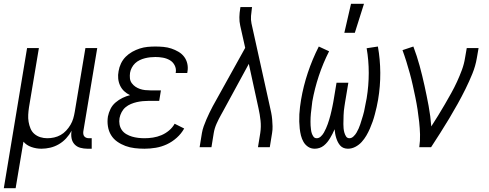

<svg xmlns="http://www.w3.org/2000/svg" viewBox="-46 -772 2566 1007"><path d="M-26 215 96 -520H158L106 -209Q103 -189 102 -170Q101 -151 104 -133Q107 -115 114 -98Q121 -81 134.5 -69.5Q148 -58 165.5 -52.5Q183 -47 202 -47Q220 -47 238 -51Q256 -55 272 -64Q288 -73 301 -87Q314 -101 323.5 -117Q333 -133 338 -150Q343 -167 346 -185L402 -520H464L391 -83Q390 -76 391 -69Q392 -62 396 -57Q400 -52 406.5 -49.5Q413 -47 421 -47H435V8H412Q393 8 375 3Q357 -2 345 -15Q333 -28 329.5 -46Q326 -64 329 -83L330 -87Q318 -65 301 -46.5Q284 -28 262.5 -15.5Q241 -3 217.5 2.5Q194 8 171 8Q144 8 118.5 -1Q93 -10 77 -29L36 215Z M712 8Q686 8 660.5 5Q635 2 612 -6.5Q589 -15 569 -29Q549 -43 536.5 -63.5Q524 -84 520 -109.5Q516 -135 520 -161Q524 -181 533.5 -200.5Q543 -220 560 -234.5Q577 -249 596.5 -258.5Q616 -268 636 -273Q619 -281 605.5 -293.5Q592 -306 584 -323Q576 -340 574 -359.5Q572 -379 576 -399Q579 -419 588.5 -439Q598 -459 613.5 -474.5Q629 -490 648 -500.5Q667 -511 687 -517.5Q707 -524 727.5 -526Q748 -528 769 -528Q790 -528 811.5 -526Q833 -524 852.5 -517.5Q872 -511 890 -500.5Q908 -490 920 -474Q932 -458 936.5 -437.5Q941 -417 937 -395L936 -389H875L876 -392Q879 -412 870 -429.5Q861 -447 844.5 -456.5Q828 -466 808.5 -469.5Q789 -473 769 -473Q755 -473 741.5 -471.5Q728 -470 714 -466.5Q700 -463 686.5 -456.5Q673 -450 662.5 -440Q652 -430 645 -416.5Q638 -403 636 -390Q634 -375 635.5 -361Q637 -347 645 -336Q653 -325 664 -317.5Q675 -310 688 -305.5Q701 -301 715 -299.5Q729 -298 743 -298H798L789 -243H734Q719 -243 703 -241.5Q687 -240 671.5 -236.5Q656 -233 640.5 -226.5Q625 -220 612.5 -209.5Q600 -199 592 -184Q584 -169 581 -153Q578 -136 581 -119.5Q584 -103 593 -90Q602 -77 616.5 -68.5Q631 -60 646.5 -55.5Q662 -51 678.5 -49Q695 -47 712 -47Q734 -47 756.5 -50.5Q779 -54 800.5 -63Q822 -72 840.5 -87.5Q859 -103 870 -123L920 -98Q905 -71 881 -49.5Q857 -28 829 -15Q801 -2 771 3Q741 8 712 8Z M1001 0 1013 -74Q1016 -92 1022.5 -110Q1029 -128 1036.5 -145.5Q1044 -163 1052.5 -180.5Q1061 -198 1070 -215L1240 -521L1214 -637Q1209 -659 1209.5 -682Q1210 -705 1214 -728L1215 -735H1276L1275 -728Q1272 -708 1270.5 -688Q1269 -668 1273 -649L1369 -215Q1373 -198 1376.5 -180.5Q1380 -163 1381.5 -145.5Q1383 -128 1383.5 -110Q1384 -92 1381 -74L1369 0H1307L1319 -74Q1324 -107 1320.5 -139.5Q1317 -172 1310 -203L1259 -437L1124 -189Q1121 -184 1119 -180Q1117 -176 1114 -171Q1101 -148 1090 -123.5Q1079 -99 1075 -74L1063 0Z M1605 8Q1585 8 1570 -2Q1555 -12 1546 -27.5Q1537 -43 1532.5 -61Q1528 -79 1526 -97.5Q1524 -116 1523.5 -134.5Q1523 -153 1524 -172.5Q1525 -192 1527.5 -211Q1530 -230 1533 -249Q1545 -320 1568.5 -390.5Q1592 -461 1626 -528L1680 -503Q1648 -440 1626 -373.5Q1604 -307 1592 -240Q1591 -230 1589.5 -219Q1588 -208 1587 -197.5Q1586 -187 1584.5 -176.5Q1583 -166 1583 -155.5Q1583 -145 1582.5 -134.5Q1582 -124 1583 -113.5Q1584 -103 1585 -93Q1586 -83 1589 -73.5Q1592 -64 1598 -55.5Q1604 -47 1615 -47Q1627 -47 1637 -56.5Q1647 -66 1653 -77Q1659 -88 1664 -99Q1669 -110 1673 -121.5Q1677 -133 1680.5 -144.5Q1684 -156 1687 -167.5Q1690 -179 1692.5 -190.5Q1695 -202 1697.5 -213.5Q1700 -225 1702 -236.5Q1704 -248 1706 -260L1719 -338H1781L1768 -260Q1766 -248 1764 -236.5Q1762 -225 1760.5 -213.5Q1759 -202 1757.5 -190.5Q1756 -179 1756 -167.5Q1756 -156 1755.5 -144.5Q1755 -133 1755 -121.5Q1755 -110 1756 -99Q1757 -88 1760 -77Q1763 -66 1769 -56.5Q1775 -47 1787 -47Q1798 -47 1808 -56.5Q1818 -66 1824 -76.5Q1830 -87 1835 -98Q1840 -109 1843.5 -120Q1847 -131 1850.5 -142.5Q1854 -154 1857.5 -165Q1861 -176 1863.5 -187.5Q1866 -199 1868 -210.5Q1870 -222 1872.5 -233.5Q1875 -245 1877 -256Q1888 -323 1888 -389.5Q1888 -456 1877 -519L1936 -528Q1948 -461 1948.5 -390.5Q1949 -320 1937 -249Q1934 -230 1929.5 -211Q1925 -192 1920 -172.5Q1915 -153 1908.5 -134.5Q1902 -116 1894 -97.5Q1886 -79 1875.5 -61Q1865 -43 1851 -27.5Q1837 -12 1818 -2Q1799 8 1779 8Q1767 8 1756.5 4Q1746 0 1738.5 -8.5Q1731 -17 1726 -27Q1721 -37 1717.5 -48Q1714 -59 1712 -70.5Q1710 -82 1709 -94Q1704 -82 1698 -70.5Q1692 -59 1685.5 -48Q1679 -37 1671 -27Q1663 -17 1652.5 -8.5Q1642 0 1629.5 4Q1617 8 1605 8ZM1760 -600 1795 -752H1863L1815 -600Z M2153 0Q2158 -34 2157 -67Q2156 -100 2152.5 -132.5Q2149 -165 2144 -197.5Q2139 -230 2132.5 -261.5Q2126 -293 2119 -324.5Q2112 -356 2103.5 -387Q2095 -418 2085.5 -448.5Q2076 -479 2065 -509L2122 -528Q2141 -478 2155 -426.5Q2169 -375 2180.5 -322.5Q2192 -270 2202 -216.5Q2212 -163 2216 -109Q2234 -137 2252 -166Q2270 -195 2287 -224.5Q2304 -254 2320.5 -283.5Q2337 -313 2351 -343.5Q2365 -374 2376.5 -405Q2388 -436 2393 -468L2402 -520H2464L2455 -468Q2448 -426 2431.5 -385.5Q2415 -345 2395.5 -305.5Q2376 -266 2354.5 -227.5Q2333 -189 2310 -150.5Q2287 -112 2263 -74.5Q2239 -37 2215 0Z"/></svg>

Font: Iosevka Curly Light
Style: Italic
Weight: 300
Italic angle: -9°
Monospace: yes
Designer: Belleve Invis
Foundry: Belleve Invis
Version: Version 22.1.2; ttfautohint (v1.8.4)